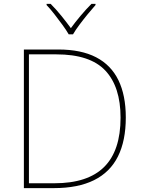

<svg xmlns="http://www.w3.org/2000/svg" viewBox="-20 -969 732 989"><path d="M628 -364Q628 -244 587.5 -163Q547 -82 464.5 -41Q382 0 257 0H103V-714H280Q398 -714 475 -674Q552 -634 590 -556Q628 -478 628 -364ZM601 -363Q601 -522 522.5 -605.5Q444 -689 270 -689H129V-25H260Q432 -25 516.5 -109Q601 -193 601 -363ZM334 -792Q322 -813 302 -840.5Q282 -868 260.5 -895.5Q239 -923 220 -943V-949H241Q269 -921 296.5 -887Q324 -853 345 -824Q366 -853 394.5 -887Q423 -921 451 -949H472V-943Q454 -923 431.5 -895.5Q409 -868 388.5 -840.5Q368 -813 356 -792Z"/></svg>

Font: Noto Sans Cham Thin
Style: Regular
Weight: 250
Version: Version 2.002